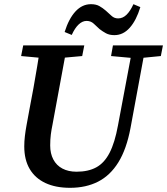

<svg xmlns="http://www.w3.org/2000/svg" viewBox="-20 -881 799 918"><path d="M212 -601 81 -613 91 -664H383L373 -613L240 -601ZM315 17Q246 17 197 -6Q148 -29 122 -73Q96 -117 96 -181Q96 -205 99 -230.5Q102 -256 107 -283L121 -359Q131 -410 140 -460.5Q149 -511 157.5 -562Q166 -613 174 -664H301L231 -285Q226 -261 223 -238Q220 -215 220 -185Q220 -147 235 -118.5Q250 -90 278.5 -75Q307 -60 346 -60Q402 -60 440.5 -81Q479 -102 504 -150.5Q529 -199 544 -281L616 -664H677L604 -269Q585 -168 546 -105Q507 -42 449 -12.5Q391 17 315 17ZM621 -603 511 -613 520 -664H759L749 -613L647 -603ZM289 -728Q309 -792 341 -826.5Q373 -861 415 -861Q439 -861 455 -852Q471 -843 486 -830Q500 -818 513 -805.5Q526 -793 545 -793Q567 -793 585 -810.5Q603 -828 618 -861L651 -847Q632 -784 600.5 -748.5Q569 -713 527 -713Q503 -713 486.5 -722Q470 -731 456 -742Q442 -755 428 -768Q414 -781 394 -781Q374 -781 356 -764Q338 -747 323 -714Z"/></svg>

Font: Source Serif 4 18pt SemiBold
Style: Italic
Weight: 600
Italic angle: -12°
Designer: Frank Grießhammer
Foundry: Adobe Systems Incorporated
Version: Version 4.004;hotconv 1.0.116;makeotfexe 2.5.65601